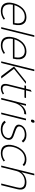

<svg xmlns="http://www.w3.org/2000/svg" viewBox="1969 -2855 897 4875"><g transform="rotate(90 2417.5 -417.5)"><path d="M106 -335.9 569.8 -336.9 565.9 -340.8Q572.8 -384.3 573.5 -422.6Q574.2 -460.9 563.5 -493.2Q552.7 -525.4 533.4 -548.8Q514.2 -572.3 481.7 -585.2Q449.2 -598.1 405.8 -598.1Q352.1 -598.1 304.4 -577.9Q256.8 -557.6 220.7 -522Q184.6 -486.3 157.2 -440.7Q129.9 -395 112.8 -340.8ZM602.1 -310.1 599.1 -296.9 96.2 -295.9 100.1 -291Q87.9 -233.9 92.8 -186Q97.7 -138.2 116.5 -103.8Q135.3 -69.3 174.3 -50Q213.4 -30.8 270 -30.8Q367.2 -30.8 456.1 -96.2L479 -64Q379.4 9.8 259.8 9.8Q202.6 9.8 160.2 -6.3Q117.7 -22.5 92.8 -51Q67.9 -79.6 56.2 -119.9Q44.4 -160.2 46.4 -207.5Q48.3 -254.9 62 -310.1Q78.6 -378.9 110.4 -438.2Q142.1 -497.6 186.3 -543Q230.5 -588.4 289.8 -614.3Q349.1 -640.1 416 -640.1Q464.8 -640.1 502.2 -627.2Q539.6 -614.3 562.5 -591.1Q585.4 -567.9 599.4 -537.1Q613.3 -506.3 616.7 -468.8Q620.1 -431.2 616.5 -391.8Q612.8 -352.5 602.1 -310.1Z M918 -839.8 710.9 0H668.9L876 -839.8Z M974.6 -335.9 1438.5 -336.9 1434.6 -340.8Q1441.4 -384.3 1442.1 -422.6Q1442.9 -460.9 1432.1 -493.2Q1421.4 -525.4 1402.1 -548.8Q1382.8 -572.3 1350.3 -585.2Q1317.9 -598.1 1274.4 -598.1Q1220.7 -598.1 1173.1 -577.9Q1125.5 -557.6 1089.4 -522Q1053.2 -486.3 1025.9 -440.7Q998.5 -395 981.4 -340.8ZM1470.7 -310.1 1467.8 -296.9 964.8 -295.9 968.8 -291Q956.5 -233.9 961.4 -186Q966.3 -138.2 985.1 -103.8Q1003.9 -69.3 1043 -50Q1082 -30.8 1138.7 -30.8Q1235.8 -30.8 1324.7 -96.2L1347.7 -64Q1248 9.8 1128.4 9.8Q1071.3 9.8 1028.8 -6.3Q986.3 -22.5 961.4 -51Q936.5 -79.6 924.8 -119.9Q913.1 -160.2 915 -207.5Q917 -254.9 930.7 -310.1Q947.3 -378.9 979 -438.2Q1010.7 -497.6 1054.9 -543Q1099.1 -588.4 1158.4 -614.3Q1217.8 -640.1 1284.7 -640.1Q1333.5 -640.1 1370.8 -627.2Q1408.2 -614.3 1431.2 -591.1Q1454.1 -567.9 1468 -537.1Q1481.9 -506.3 1485.4 -468.8Q1488.8 -431.2 1485.1 -391.8Q1481.4 -352.5 1470.7 -310.1Z M1787.6 -839.8 1579.6 0H1537.6L1744.6 -839.8ZM1728.5 -321.8 1972.7 0H1911.6L1669.4 -324.2L2050.8 -628.9H2109.4L1728.5 -324.2Z M2355.5 -71.8 2377.4 -41Q2298.3 9.8 2221.7 9.8Q2153.3 9.8 2125.5 -36.1Q2097.7 -82 2119.6 -170.9L2221.7 -585L2225.6 -589.8H2147.5L2157.7 -629.9H2235.4L2233.4 -634.8L2262.7 -750L2310.5 -772.9L2276.4 -634.8L2272.5 -629.9H2468.3L2458.5 -589.8H2262.7L2264.6 -585L2162.6 -174.8Q2145 -103 2164.6 -66.9Q2184.1 -30.8 2235.4 -30.8Q2295.9 -30.8 2355.5 -71.8Z M2886.2 -633.8 2874.5 -585H2864.3Q2823.7 -585.4 2783.2 -569.6Q2742.7 -553.7 2704.1 -521.7Q2665.5 -489.7 2634 -435.3Q2602.5 -380.9 2585.4 -310.1L2508.3 0H2466.3L2621.1 -628.9H2664.1L2625.5 -471.2H2627.4Q2668 -547.4 2736.8 -590.6Q2805.7 -633.8 2880.4 -633.8Z M3035.6 -628.9 2879.9 0H2837.9L2992.7 -628.9ZM3067.9 -846.2Q3104 -846.2 3093.8 -800.8Q3082 -754.9 3045.9 -754.9Q3008.3 -754.9 3020 -800.8Q3024.9 -822.8 3037.6 -834.5Q3050.3 -846.2 3067.9 -846.2Z M3525.4 -159.2Q3519 -133.3 3506.3 -109.9Q3493.7 -86.4 3471.4 -64Q3449.2 -41.5 3419.9 -25.1Q3390.6 -8.8 3348.9 1.2Q3307.1 11.2 3257.8 11.2Q3190.4 11.2 3135.3 -12.2Q3080.1 -35.6 3044.4 -83L3085.4 -116.2Q3155.8 -30.8 3265.6 -30.8Q3350.6 -30.8 3408.9 -64.7Q3467.3 -98.6 3481.4 -157.2Q3493.2 -204.6 3470 -233.4Q3446.8 -262.2 3384.8 -282.2Q3378.4 -284.2 3333.5 -299.6Q3288.6 -314.9 3282.7 -316.9Q3201.2 -344.2 3167.7 -380.9Q3134.3 -417.5 3149.4 -478Q3157.2 -509.3 3176.8 -537.4Q3196.3 -565.4 3227.8 -588.9Q3259.3 -612.3 3306.4 -626.2Q3353.5 -640.1 3410.6 -640.1Q3536.6 -640.1 3599.6 -554.2L3558.6 -521Q3504.9 -598.1 3400.4 -598.1Q3319.3 -598.1 3262.9 -564.9Q3206.5 -531.7 3193.4 -480Q3182.1 -434.1 3213.4 -406.2Q3244.6 -378.4 3318.4 -355Q3337.9 -348.6 3410.6 -321.8Q3488.8 -296.4 3514.4 -256.1Q3540 -215.8 3525.4 -159.2Z M4057.1 -95.2 4079.6 -63Q3985.8 9.8 3865.2 9.8Q3797.4 9.8 3750.5 -13.7Q3703.6 -37.1 3681.9 -79.6Q3660.2 -122.1 3656.7 -180.9Q3653.3 -239.7 3672.4 -310.1Q3708.5 -456.5 3804.4 -548.3Q3900.4 -640.1 4027.3 -640.1Q4088.4 -640.1 4128.9 -624.3Q4169.4 -608.4 4198.2 -576.2L4160.2 -543.9Q4138.7 -570.3 4101.3 -584.5Q4064 -598.6 4017.6 -598.1Q3960 -597.7 3908.7 -573.7Q3857.4 -549.8 3819.8 -509.3Q3782.2 -468.8 3755.4 -418Q3728.5 -367.2 3714.4 -310.1Q3703.6 -265.6 3701.7 -225.6Q3699.7 -185.5 3708.3 -149.7Q3716.8 -113.8 3736.6 -87.6Q3756.3 -61.5 3791.7 -46.1Q3827.1 -30.8 3875.5 -30.8Q3974.6 -30.8 4057.1 -95.2Z M4784.2 -413.1 4682.1 0H4639.2L4738.3 -400.9Q4746.6 -435.1 4748.5 -462.6Q4750.5 -490.2 4743.7 -516.1Q4736.8 -542 4719.7 -559.6Q4702.6 -577.1 4670.9 -587.6Q4639.2 -598.1 4594.2 -598.1Q4553.2 -598.1 4512.5 -585.9Q4471.7 -573.7 4433.1 -549.1Q4394.5 -524.4 4364.3 -481.4Q4334 -438.5 4320.3 -382.8L4225.1 0H4183.1L4390.1 -839.8H4433.1L4352.1 -514.2H4354Q4399.4 -574.7 4466.6 -607.4Q4533.7 -640.1 4609.9 -640.1Q4726.6 -640.1 4768.3 -579.8Q4810.1 -519.5 4784.2 -413.1Z"/></g></svg>

Font: Sinkin Sans 200 X Light Italic
Style: Regular
Weight: 200
Italic angle: -112°
Designer: Keith Bates
Foundry: K-Type
Version: Sinkin Sans (version 1.0)  by Keith Bates   •   © 2014   www